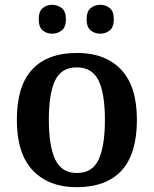

<svg xmlns="http://www.w3.org/2000/svg" viewBox="-20 -768 639 798"><path d="M298 10Q183 10 116.5 -59.5Q50 -129 50 -270Q50 -410 113.5 -479Q177 -548 301 -548Q417 -548 483 -479Q549 -410 549 -270Q549 -129 485.5 -59.5Q422 10 298 10ZM300 -49Q364 -49 390 -105Q416 -161 416 -270Q416 -379 389.5 -433.5Q363 -488 299 -488Q235 -488 209 -433.5Q183 -379 183 -270Q183 -161 209.5 -105Q236 -49 300 -49ZM397 -628Q374 -628 357 -641.5Q340 -655 340 -688Q340 -721 357 -734.5Q374 -748 397 -748Q419 -748 436 -734.5Q453 -721 453 -688Q453 -655 436 -641.5Q419 -628 397 -628ZM197 -628Q174 -628 157.5 -641.5Q141 -655 141 -688Q141 -721 157.5 -734.5Q174 -748 197 -748Q219 -748 236.5 -734.5Q254 -721 254 -688Q254 -655 236.5 -641.5Q219 -628 197 -628Z"/></svg>

Font: Noto Serif Thai SemiBold
Style: Regular
Weight: 600
Designer: Monotype Design Team
Foundry: Monotype Imaging Inc.
Version: Version 2.001; ttfautohint (v1.8.4.7-5d5b)